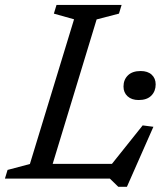

<svg xmlns="http://www.w3.org/2000/svg" viewBox="-38 -708 661 761"><path d="M345 -631 153 0H-18.5L-8 -34.5L80.5 -58L255.5 -631.5L175.5 -654L186 -688.5H444L433.5 -654ZM386.5 -34.5 527.5 -211 570 -205.5 465 32.5H431L397.5 0H84.5L104 -58.5H435.5ZM511.5 -311.5Q484 -311.5 467.8 -326.2Q451.5 -341 451.5 -365Q451.5 -392 469 -409.2Q486.5 -426.5 519.5 -426.5Q547.5 -426.5 563.2 -412Q579 -397.5 579 -373.5Q579 -346.5 561.8 -329Q544.5 -311.5 511.5 -311.5Z"/></svg>

Font: Newsreader 12pt
Style: Italic
Weight: 400
Italic angle: -17°
Version: Version 1.003